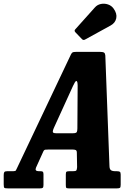

<svg xmlns="http://www.w3.org/2000/svg" viewBox="-78 -1042 748 1062"><path d="M-57.5 -23V-73.5Q-57.5 -85 -54.2 -90Q-51 -95 -38.5 -95H-5Q8 -95 10 -99.8Q12 -104.5 16.5 -113L314 -740Q318.5 -749 323 -752Q327.5 -755 342.5 -755H476Q491.5 -755 497.5 -751Q503.5 -747 504.5 -735.5L527.5 -123Q528 -106.5 535.5 -100.8Q543 -95 560.5 -95H567.5Q579.5 -95 584.5 -92Q589.5 -89 589.5 -76.5V-20Q589.5 -6.5 585.5 -3.2Q581.5 0 568.5 0H302.5Q290 0 288 -4Q286 -8 286 -20.5V-76.5Q286 -89.5 289.8 -92.2Q293.5 -95 306.5 -95H325Q340.5 -95 344 -99Q347.5 -103 348.5 -117.5L347 -197.5Q347 -209 341 -212Q335 -215 321 -215H193Q179.5 -215 172.5 -214Q165.5 -213 161.5 -204L121 -114.5Q113 -95 137 -95H146Q156 -95 159.2 -91.8Q162.5 -88.5 162.5 -78V-19Q162.5 -6.5 158.5 -3.2Q154.5 0 142.5 0H-34Q-50.5 0 -54 -3.2Q-57.5 -6.5 -57.5 -23ZM326 -567 219.5 -333.5Q214 -321.5 214 -313.2Q214 -305 232.5 -305H325.5Q343.5 -305 346.8 -311.8Q350 -318.5 350 -332L351.5 -569Q351 -594 344.5 -594Q340.5 -594 335.8 -586Q331 -578 326 -567ZM550 -995Q570.5 -967 565 -941Q559.5 -915 534 -901L393 -823.5Q383 -817.5 375.5 -825.5L339 -863.5Q330.5 -872.5 339 -880.5L446.5 -1000.5Q460 -1016 480 -1020Q500 -1024 519.2 -1017.5Q538.5 -1011 550 -995Z"/></svg>

Font: Besley* Condensed
Style: Bold Italic
Weight: 700
Width: 3
Italic angle: -13°
Designer: Owen Earl
Foundry: indestructible type*
Version: Version 3.000; ttfautohint (v1.8.3)